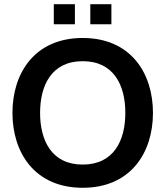

<svg xmlns="http://www.w3.org/2000/svg" viewBox="-20 -880 784 910"><path d="M408 -765H508V-860H408ZM235 -765H335V-860H235ZM372 10C600 10 705 -157 705 -345C705 -533 600 -700 372 -700C144 -700 39 -533 39 -345C39 -157 144 10 372 10ZM372 -100C224 -100 170 -215 170 -345C170 -475 224 -590 372 -590C520 -590 574 -475 574 -345C574 -215 520 -100 372 -100Z"/></svg>

Font: FREAK Grotesk Next
Style: Bold
Weight: 700
Width: 3
Designer: La Scuola Open Source
Foundry: La Scuola Open Source
Version: Version 1.000;PS 1.0;hotconv 1.0.72;makeotf.lib2.5.5900